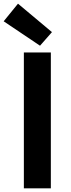

<svg xmlns="http://www.w3.org/2000/svg" viewBox="-39 -1026 388 1046"><path d="M91 0H238V-740H91ZM179 -777 244 -851 59 -1006 -19 -910Z"/></svg>

Font: Kinto Sans
Style: Bold
Weight: 700
Designer: Authors: Ryoko NISHIZUKA  (kana & ideographs); Paul D. Hunt (Latin, Greek & Cyrillic); Wenlong ZHANG  (bopomofo); Sandol
Foundry: Adobe Systems Incorporated, ookami Inc.
Version: Version 0.001